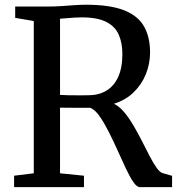

<svg xmlns="http://www.w3.org/2000/svg" viewBox="-20 -770 734 790"><path d="M38 0V-47L119 -57V-683.5L42.5 -696.5V-743H172Q205.5 -743 233.8 -745Q262 -747 286.8 -748.8Q311.5 -750.5 334.5 -750.5Q432 -750.5 489.8 -728Q547.5 -705.5 572.5 -661.5Q597.5 -617.5 597.5 -554Q597.5 -508.5 580.5 -465.8Q563.5 -423 530.2 -390.5Q497 -358 448.5 -343Q471 -332.5 491 -308.5Q511 -284.5 529.5 -253Q548 -221.5 564.5 -188.8Q581 -156 596 -127.2Q611 -98.5 624.5 -79.5Q638 -60.5 650 -57.5L688 -46.5V0H555.5Q543 0 528.5 -21.2Q514 -42.5 497.8 -77Q481.5 -111.5 463.8 -151.2Q446 -191 427.2 -228Q408.5 -265 389.8 -291.8Q371 -318.5 351.5 -326.5Q341 -326.5 323 -326.5Q305 -326.5 285.8 -326.5Q266.5 -326.5 250.5 -326.8Q234.5 -327 227 -327V-57L325.5 -47V0ZM342.5 -378Q385.5 -378 417 -396.5Q448.5 -415 466 -452.8Q483.5 -490.5 483.5 -547.5Q483.5 -593.5 468.5 -627.5Q453.5 -661.5 417 -680Q380.5 -698.5 316.5 -698.5Q301 -698.5 285.8 -697.5Q270.5 -696.5 255.8 -695.2Q241 -694 227 -693V-379.5Q241.5 -378.5 264.8 -378Q288 -377.5 310 -377.8Q332 -378 342.5 -378Z"/></svg>

Font: Merriweather 28pt
Style: Regular
Weight: 400
Version: Version 2.100